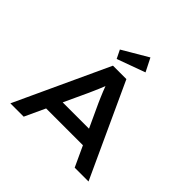

<svg xmlns="http://www.w3.org/2000/svg" viewBox="-223 -1141 1355 1355"><g transform="rotate(45 454.0 -464.0)"><path d="M64 0 388 -700H522L844 0H706L502 -441Q494 -459 485 -480Q476 -501 467.5 -522Q459 -543 451 -564.5Q443 -586 437 -606L468 -607Q461 -585 453 -563Q445 -541 436 -520Q427 -499 418 -478.5Q409 -458 400 -438L197 0ZM209 -153 256 -266H645L672 -153ZM373 -752 342 -815 534 -928 584 -829Z"/></g></svg>

Font: Lexend Peta Medium
Style: Regular
Weight: 500
Designer: Bonnie Shaver-Troup, Thomas Jockin
Foundry: Lexend
Version: Version 1.007